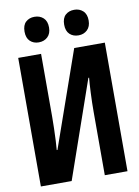

<svg xmlns="http://www.w3.org/2000/svg" viewBox="-99 -985 761 1050"><g transform="rotate(-10 281.5 -460.0)"><path d="M41 0V-714H168V-364Q168 -335 167 -300Q166 -265 164.5 -232.5Q163 -200 161 -181H165L352 -714H522V0H396V-350Q396 -403 398.5 -457Q401 -511 404 -540H400L212 0ZM388 -778Q358 -778 339 -796Q320 -814 320 -849Q320 -885 339 -902.5Q358 -920 388 -920Q417 -920 436.5 -902Q456 -884 456 -849Q456 -815 436.5 -796.5Q417 -778 388 -778ZM167 -778Q138 -778 119 -796Q100 -814 100 -849Q100 -885 119 -902.5Q138 -920 167 -920Q197 -920 216.5 -902Q236 -884 236 -849Q236 -815 216.5 -796.5Q197 -778 167 -778Z"/></g></svg>

Font: Noto Sans Mono SemiCondensed
Style: Bold
Weight: 700
Width: 4
Designer: Monotype Design Team
Foundry: Monotype Imaging Inc.
Version: Version 2.014